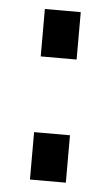

<svg xmlns="http://www.w3.org/2000/svg" viewBox="-44 -549 335 581"><g transform="rotate(5 123.5 -259.0)"><path d="M178 -374H69V-518H178ZM178 0H69V-144H178Z"/></g></svg>

Font: Raleway
Style: Bold
Weight: 700
Designer: Matt McInerney, Pablo Impallari, Rodrigo Fuenzalida
Foundry: Matt McInerney, Pablo Impallari, Rodrigo Fuenzalida
Version: Version 3.000